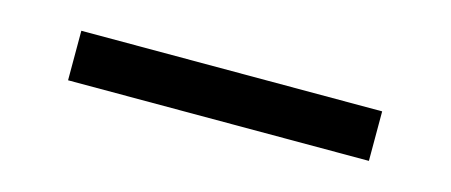

<svg xmlns="http://www.w3.org/2000/svg" viewBox="-24 -101 648 276"><g transform="rotate(15 300.0 37.0)"><path d="M523.4 73.7H75.7V0H523.4Z"/></g></svg>

Font: RobotoMono-Regular
Style: Regular
Weight: 400
Designer: Google
Version: Version 2.000985; 2015; ttfautohint (v1.3)